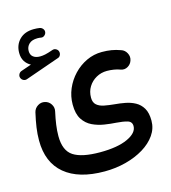

<svg xmlns="http://www.w3.org/2000/svg" viewBox="-126 -712 961 1077"><g transform="rotate(-15 355.0 -174.0)"><path d="M25.9 -367.2Q22 -377 27.1 -387.7Q32.2 -398.4 43 -402.3L103.5 -423.3Q82 -434.1 69.3 -454.3Q56.6 -474.6 56.6 -503.4Q56.6 -550.3 86.9 -580.8Q117.2 -611.3 170.4 -611.3Q189 -611.3 203.6 -608.9Q214.8 -606.9 221.9 -598.4Q229 -589.8 228 -579.6Q227.1 -568.8 218 -560.8Q209 -552.7 197.8 -554.7Q188 -556.6 177.2 -556.6Q144.5 -556.6 127.7 -540.5Q110.8 -524.4 110.8 -500Q110.8 -477.5 125.5 -465.8Q140.1 -454.1 165.5 -454.1Q179.7 -454.1 195.8 -457.5Q211.9 -460.9 241.2 -471.2Q252.4 -475.1 262.9 -469Q273.4 -462.9 275.9 -451.7Q278.3 -440.9 273.2 -431.4Q268.1 -421.9 258.8 -419.4L61 -350.1Q50.3 -346.2 40 -351.3Q29.8 -356.4 25.9 -367.2ZM37.1 0Q37.1 -37.1 42.5 -74.7Q47.9 -112.3 58.6 -158.7Q64 -180.7 83.5 -193.1Q103 -205.6 125 -200.2Q147 -195.3 159.4 -175.8Q171.9 -156.2 166.5 -133.8Q157.7 -94.2 153.1 -60.8Q148.4 -27.3 148.4 4.4Q148.4 88.9 197.3 120.6Q246.1 152.3 351.6 152.3Q453.6 152.3 512 125.2Q570.3 98.1 570.3 58.6Q570.3 32.7 544.7 25.4Q519 18.1 481.9 15.6Q450.2 13.7 413.8 8.1Q377.4 2.4 345 -12.9Q312.5 -28.3 292 -59.8Q271.5 -91.3 271.5 -145.5Q271.5 -193.4 290 -236.8Q308.6 -280.3 341.3 -314.7Q374 -349.1 416.3 -368.9Q458.5 -388.7 505.4 -388.7Q535.6 -388.7 560.8 -384.5Q585.9 -380.4 612.8 -370.6Q633.8 -364.3 644.8 -343.5Q655.8 -322.8 648.9 -301.8Q642.6 -280.8 623.3 -269.5Q604 -258.3 583 -265.6Q565.4 -272.5 544.9 -275.6Q524.4 -278.8 505.9 -278.8Q471.7 -278.8 443.4 -262.9Q415 -247.1 397.9 -219.5Q380.9 -191.9 380.9 -156.7Q380.9 -128.4 397.2 -114.3Q413.6 -100.1 440.4 -95Q467.3 -89.8 498.5 -86.9Q528.8 -84.5 559.8 -78.6Q590.8 -72.8 616.9 -58.6Q643.1 -44.4 659.2 -17.3Q675.3 9.8 675.3 55.2Q675.3 100.6 648.9 138.4Q622.6 176.3 576.9 204.1Q531.2 231.9 472.4 247.3Q413.6 262.7 348.6 262.7Q198.7 262.7 117.9 195.3Q37.1 127.9 37.1 0Z"/></g></svg>

Font: Mikhak SemiBold
Style: Regular
Weight: 600
Designer: Amin Abedi
Version: Version 3.3